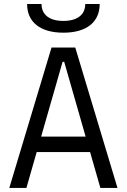

<svg xmlns="http://www.w3.org/2000/svg" viewBox="-20 -928 626 948"><path d="M25.9 0H110.4L161.1 -177.2H424.8L475.6 0H560.1L351.6 -693.4H234.4ZM183.1 -253.4 289.1 -623H296.9L402.8 -253.4ZM293 -766.6C406.7 -766.6 472.2 -818.4 472.2 -908.2H400.9C400.9 -855 361.3 -824.7 293 -824.7C224.6 -824.7 185.1 -855 185.1 -908.2H113.8C113.8 -818.4 179.2 -766.6 293 -766.6Z"/></svg>

Font: Cascadia Code SemiLight
Style: Regular
Weight: 350
Monospace: yes
Designer: Aaron Bell
Foundry: Saja Typeworks
Version: Version 2404.023